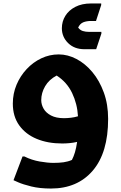

<svg xmlns="http://www.w3.org/2000/svg" viewBox="-20 -827 698 1108"><path d="M337 -664Q337 -703 357 -735.5Q377 -768 415 -787.5Q453 -807 505 -807H564V-798L534 -706H506Q480 -706 461 -698.5Q442 -691 431 -668Q442 -653 458 -648Q474 -643 494 -643H565V-633L535 -543H467Q409 -543 373 -578.5Q337 -614 337 -664ZM274 261Q209 261 160.5 249Q112 237 85 225Q58 213 58 213L110 76H121Q163 97 209 105Q255 113 288 113Q321 113 346.5 109.5Q372 106 395 96Q405 77 412.5 52Q420 27 425 -8Q403 -3 381 -1Q359 1 339 1Q256 1 192 -25.5Q128 -52 91 -103.5Q54 -155 54 -229Q54 -287 75.5 -338Q97 -389 134 -428.5Q171 -468 218.5 -490.5Q266 -513 319 -513Q371 -513 421.5 -486.5Q472 -460 513 -411Q554 -362 579 -293.5Q604 -225 604 -141Q604 54 515.5 157.5Q427 261 274 261ZM218 -249Q218 -224 231.5 -200Q245 -176 274.5 -160.5Q304 -145 349 -145Q368 -145 389 -147.5Q410 -150 430 -156Q426 -228 396 -290.5Q366 -353 307 -391Q263 -368 240.5 -329.5Q218 -291 218 -249Z"/></svg>

Font: Kufam
Style: Bold Italic
Weight: 700
Italic angle: -11°
Designer: Artur Schmal
Foundry: Original Type
Version: Version 1.301; ttfautohint (v1.8.3)